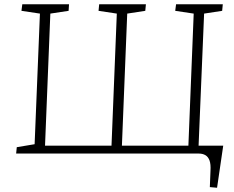

<svg xmlns="http://www.w3.org/2000/svg" viewBox="-20 -723 1103 904"><path d="M192 -37H505L530 -659L444 -672L447 -703H667L664 -672L579 -659L554 -37H867L892 -659L805 -672L809 -703H1029L1026 -672L941 -659L915 -37H1031L1002 161L968 158L971 82Q973 50 966.5 32.5Q960 15 947 7.5Q934 0 916 0H56L59 -30L143 -44L168 -659L81 -672L85 -703H305L303 -672L217 -659Z"/></svg>

Font: Literata 18pt ExtraLight
Style: Italic
Weight: 250
Italic angle: -2°
Designer: Latin by Veronika Burian and Jose Scaglione. Greek by Irene Vlachou. Cyrillic by Vera Evstafieva
Foundry: TypeTogether
Version: Version 3.103;gftools[0.9.29]